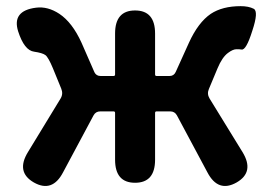

<svg xmlns="http://www.w3.org/2000/svg" viewBox="-20 -594 879 624"><path d="M90 -1Q31 -35 71 -100L177 -274Q186 -289 179 -306L152 -372Q137 -408 127.5 -415Q118 -422 91 -426Q59 -430 39 -492Q18 -559 97 -569Q135 -574 173 -549Q215 -521 245 -455L287 -359Q293 -347 307 -347H349Q354 -347 354 -352V-485Q354 -560 419 -560Q484 -560 484 -485V-352Q484 -347 489 -347H531Q545 -347 551 -360L594 -455Q624 -521 665 -549Q703 -574 762 -574Q788 -574 804.5 -565.5Q821 -557 800 -494Q780 -430 765 -433Q760 -434 748.5 -434Q737 -434 721 -422Q702 -408 687 -372L659 -305Q652 -289 661 -274L768 -100Q808 -35 749 -1Q689 33 654 -34L555 -219Q548 -232 533 -232H489Q484 -232 484 -227V-75Q484 0 419 0Q354 0 354 -75V-227Q354 -232 349 -232H306Q291 -232 284 -219L185 -34Q150 33 90 -1Z"/></svg>

Font: Resource Han Rounded KR
Style: Bold
Weight: 700
Designer: Cyano Hao (round all glyphs); Ryoko NISHIZUKA 西塚涼子 (kana, bopomofo & ideographs); Paul D. Hunt (Latin, Greek & Cyrillic)
Foundry: Cyano Hao
Version: 0.990